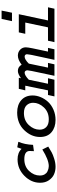

<svg xmlns="http://www.w3.org/2000/svg" viewBox="817 -1513 710 2384"><g transform="rotate(-90 1172.0 -321.0)"><path d="M535.2 -461.9 603.5 -448.2Q569.3 -368.2 565.4 -265.6L487.3 -254.9Q489.3 -291 489.3 -306.6Q489.3 -374 387.7 -374Q296.9 -374 240.7 -314.5Q184.6 -254.9 184.6 -181.6Q184.6 -145.5 199.2 -121.1Q213.9 -96.7 235.8 -86.9Q257.8 -77.1 273.4 -73.7Q289.1 -70.3 301.8 -70.3Q378.9 -70.3 507.8 -150.4L543.9 -77.1Q500 -49.8 472.7 -34.7Q445.3 -19.5 393.1 -2.9Q340.8 13.7 293 13.7Q243.2 13.7 200.2 -4.9Q157.2 -23.4 126 -68.4Q94.7 -113.3 94.7 -177.7Q94.7 -288.1 180.7 -373Q266.6 -458 384.8 -458Q468.8 -458 515.6 -408.2Z M967.8 -462.9Q1062.5 -462.9 1120.6 -411.6Q1178.7 -360.4 1178.7 -270.5Q1178.7 -220.7 1157.7 -170.4Q1136.7 -120.1 1099.1 -79.1Q1061.5 -38.1 1002.4 -12.2Q943.4 13.7 875 13.7Q782.2 13.7 722.7 -36.1Q663.1 -85.9 663.1 -178.7Q663.1 -287.1 747.6 -375Q832 -462.9 967.8 -462.9ZM960.9 -378.9Q868.2 -378.9 811 -317.9Q753.9 -256.8 753.9 -183.6Q753.9 -133.8 785.6 -102.1Q817.4 -70.3 881.8 -70.3Q972.7 -70.3 1030.3 -131.3Q1087.9 -192.4 1087.9 -264.6Q1087.9 -313.5 1056.2 -346.2Q1024.4 -378.9 960.9 -378.9Z M1260.7 -442.4H1398.4L1392.6 -415Q1444.3 -454.1 1483.4 -454.1Q1534.2 -454.1 1560.5 -407.2Q1623 -454.1 1672.9 -454.1Q1717.8 -454.1 1747.1 -425.8Q1776.4 -397.5 1776.4 -356.4Q1776.4 -333 1764.6 -274.4L1723.6 -80.1H1769.5L1752 0H1621.1L1680.7 -277.3L1685.5 -304.7Q1690.4 -331.1 1690.4 -341.8Q1690.4 -351.6 1683.6 -360.8Q1676.8 -370.1 1660.2 -370.1Q1626 -370.1 1574.2 -318.4L1524.4 -80.1H1583L1565.4 0H1422.9L1482.4 -281.2Q1491.2 -328.1 1491.2 -335.9Q1491.2 -346.7 1484.4 -358.4Q1477.5 -370.1 1461.9 -370.1Q1428.7 -370.1 1374 -318.4L1324.2 -80.1H1392.6L1374 0H1167L1184.6 -80.1H1242.2L1299.8 -362.3H1242.2Z M1961.9 -442.4H2187.5L2110.4 -80.1H2273.4L2255.9 0H1840.8L1858.4 -80.1H2024.4L2084 -362.3H1944.3ZM2101.6 -527.3 2128.9 -656.2H2232.4L2206.1 -527.3Z"/></g></svg>

Font: Thabit-Bold-Oblique
Style: Bold Oblique
Weight: 700
Designer: Regenerated by Nadim Shaikli
Foundry: MAK Alagha
Version: 0.01